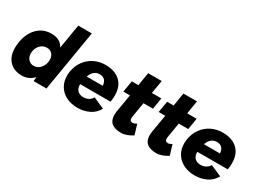

<svg xmlns="http://www.w3.org/2000/svg" viewBox="-40 -1336 2630 1965"><g transform="rotate(30 1275.5 -353.5)"><path d="M362 -50Q306 12 224 12Q129 12 75.5 -45Q22 -102 22 -199Q22 -230 26 -255Q42 -373 108.5 -442.5Q175 -512 275 -512Q383 -512 422 -432L470 -720H630L510 0H358ZM279 -135Q328 -135 360.5 -175.5Q393 -216 393 -271Q393 -313 369 -338.5Q345 -364 306 -364Q257 -364 224 -325.5Q191 -287 191 -232Q191 -190 215.5 -162.5Q240 -135 279 -135Z M626 -219Q626 -246 630 -269Q642 -342 682 -397Q722 -452 782.5 -482Q843 -512 915 -512Q1025 -512 1088.5 -453.5Q1152 -395 1152 -286Q1152 -249 1145 -211H786Q785 -161 811 -136Q837 -111 880 -111Q914 -111 941.5 -126.5Q969 -142 982 -168L1114 -110Q1080 -47 1017 -17Q954 13 882 13Q806 13 747.5 -16.5Q689 -46 657.5 -98.5Q626 -151 626 -219ZM995 -312Q988 -399 909 -399Q873 -399 846.5 -376.5Q820 -354 805 -312Z M1246 -114Q1246 -132 1249 -153L1285 -366H1207L1230 -500H1307L1333 -656H1493L1467 -500H1579L1557 -366H1445L1416 -194Q1414 -178 1414 -172Q1414 -153 1422.5 -144.5Q1431 -136 1449 -136Q1458 -136 1470.5 -141Q1483 -146 1494 -153L1530 -35Q1501 -15 1465 -1.5Q1429 12 1397 12Q1246 12 1246 -114Z M1663 -114Q1663 -132 1666 -153L1702 -366H1624L1647 -500H1724L1750 -656H1910L1884 -500H1996L1974 -366H1862L1833 -194Q1831 -178 1831 -172Q1831 -153 1839.5 -144.5Q1848 -136 1866 -136Q1875 -136 1887.5 -141Q1900 -146 1911 -153L1947 -35Q1918 -15 1882 -1.5Q1846 12 1814 12Q1663 12 1663 -114Z M2011 -219Q2011 -246 2015 -269Q2027 -342 2067 -397Q2107 -452 2167.5 -482Q2228 -512 2300 -512Q2410 -512 2473.5 -453.5Q2537 -395 2537 -286Q2537 -249 2530 -211H2171Q2170 -161 2196 -136Q2222 -111 2265 -111Q2299 -111 2326.5 -126.5Q2354 -142 2367 -168L2499 -110Q2465 -47 2402 -17Q2339 13 2267 13Q2191 13 2132.5 -16.5Q2074 -46 2042.5 -98.5Q2011 -151 2011 -219ZM2380 -312Q2373 -399 2294 -399Q2258 -399 2231.5 -376.5Q2205 -354 2190 -312Z"/></g></svg>

Font: Oak Sans ExtraBold
Style: Italic
Weight: 800
Italic angle: -9.49998°
Foundry: Erik Kennedy, Walven
Version: Version 1.000